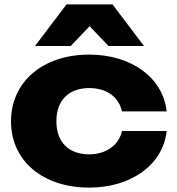

<svg xmlns="http://www.w3.org/2000/svg" viewBox="-20 -836 802 872"><path d="M534 -241C520 -177 462 -135 385 -135C294 -135 236 -189 236 -285C236 -382 294 -436 385 -436C462 -436 519 -398 534 -330H737C720 -485 575 -588 385 -588C174 -588 30 -464 30 -285C30 -106 174 16 385 16C575 16 720 -87 737 -241ZM139 -627H301L387 -717L473 -627H634L491 -816H282Z"/></svg>

Font: Bounded
Style: Bold
Weight: 700
Designer: Vlad Churkin
Version: Version 3.0